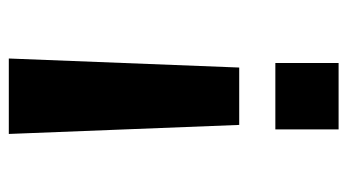

<svg xmlns="http://www.w3.org/2000/svg" viewBox="-192 -578 770 425"><g transform="rotate(-90 192.5 -365.0)"><path d="M119 0V-140H266V0ZM109 -730H276L256 -220H129Z"/></g></svg>

Font: Mplus 1p Bold
Style: Bold
Weight: 700
Version: Version 1.061